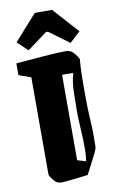

<svg xmlns="http://www.w3.org/2000/svg" viewBox="-94 -887 576 950"><g transform="rotate(-10 194.0 -412.5)"><path d="M285 -622Q302 -616 314.5 -599.5Q327 -583 331 -574Q327 -532 326.5 -482.5Q326 -433 326 -395Q326 -326 330 -264Q334 -202 332 -133Q331 -122 321.5 -102Q312 -82 301 -62L270 -2Q246 1 214 5Q182 9 156.5 11Q131 13 124 11Q108 7 95 -10.5Q82 -28 79 -36V-526L18 -548V-607Q89 -613 146.5 -617.5Q204 -622 241 -623.5Q278 -625 285 -622ZM231 -83 274 -70Q278 -96 278.5 -122.5Q279 -149 278 -177Q277 -211 274.5 -248Q272 -285 272 -325Q272 -369 273.5 -420Q275 -471 286 -506L284 -512H231ZM89 -660 37 -709 151 -837H238L353 -709L300 -660L199 -734H189Z"/></g></svg>

Font: Grenze Gotisch ExtraBold
Style: Regular
Weight: 800
Designer: Renata Polastri
Foundry: Omnibus-Type
Version: Version 1.001